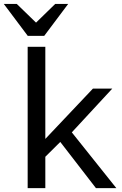

<svg xmlns="http://www.w3.org/2000/svg" viewBox="-53 -978 632 998"><path d="M90.8 -734.9H182.6V-255.9L430.2 -517.6H530.8L320.3 -290L551.8 0H445.8L260.3 -240.2L182.6 -163.1V0H90.8ZM91.3 -791.5 -33.2 -957.5H34.2L134.3 -860.4L233.9 -957.5H301.3L176.8 -791.5Z"/></svg>

Font: Monda
Style: Regular
Weight: 400
Designer: Vernon Adams
Foundry: Vernon Adams
Version: Version 2.100; ttfautohint (v1.8.3)